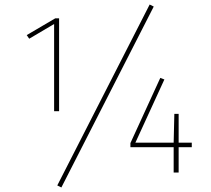

<svg xmlns="http://www.w3.org/2000/svg" viewBox="-20 -762 932 848"><path d="M641 -742 659 -733 251 66 233 57ZM241 -271H219V-656L109 -591L98 -607L224 -681H241ZM827 -132V-112H769V0H747V-112H556V-130L688 -418L706 -411L578 -132H747L750 -259H769V-132Z"/></svg>

Font: FiraGO Thin
Style: Regular
Weight: 100
Designer: bBox Type
Foundry: bBox Type GmbH
Version: Version 1.001;PS 001.001;hotconv 1.0.88;makeotf.lib2.5.64775